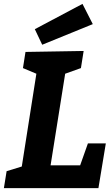

<svg xmlns="http://www.w3.org/2000/svg" viewBox="-20 -967 564 987"><path d="M315 -588 396 -617 410 -705 111 -700 98 -617 167 -588 92 -111 14 -87 0 0H486L524 -230H432L392 -117H240ZM457 -843 404 -947 159 -817 197 -737Z"/></svg>

Font: Bitter
Style: Bold Italic
Weight: 700
Designer: Sol Matas
Foundry: Sol Matas
Version: Version 1.002